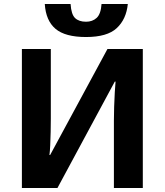

<svg xmlns="http://www.w3.org/2000/svg" viewBox="-20 -943 826 963"><path d="M489.3 -922.9H621.1Q613.3 -846.2 565.4 -801.8Q517.6 -757.3 411.6 -757.3Q307.1 -757.3 258.5 -798.3Q210 -839.4 204.6 -922.9H334Q337.4 -870.6 356.7 -852.3Q376 -834 411.6 -834Q443.8 -834 464.8 -853.3Q485.8 -872.6 489.3 -922.9ZM89.8 0V-697.3H234.9V-347.7Q234.9 -316.9 234.1 -281.5Q233.4 -246.1 231.9 -214.8Q230.5 -183.6 228 -165.5H231.4L519 -697.3H696.3V0H551.3V-338.9Q551.3 -369.6 552.5 -407.5Q553.7 -445.3 555.7 -479.7Q557.6 -514.2 559.6 -533.7H555.7L268.1 0Z"/></svg>

Font: Lunasima
Style: Bold
Weight: 700
Designer: The DocRepair Project, Monotype Design Team
Foundry: Google
Version: Version 2.009